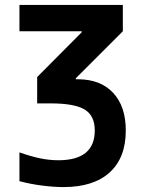

<svg xmlns="http://www.w3.org/2000/svg" viewBox="-20 -750 590 780"><path d="M238 10Q200 10 152 4Q104 -2 59 -14V-131Q104 -115 142 -107Q180 -99 217 -99Q365 -99 365 -220Q365 -280 324 -305Q283 -330 185 -330H131V-437L312 -619V-623H59V-730H479V-623L288 -432V-428H296Q388 -428 439.5 -373Q491 -318 491 -220Q491 -109 425.5 -49.5Q360 10 238 10Z"/></svg>

Font: M PLUS Code Latin SemiExpanded SemiBold
Style: Regular
Weight: 600
Width: 6
Designer: Coji Morishita
Foundry: UNDERFOREST DESIGN
Version: Version 1.002; ttfautohint (v1.8.3)